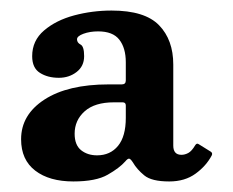

<svg xmlns="http://www.w3.org/2000/svg" viewBox="-20 -820 442 364"><path d="M20 -556Q20 -602.5 64.2 -631.2Q108.5 -660 186 -660H211Q218.5 -660 218.5 -667.5V-702Q218.5 -729 206.2 -744.8Q194 -760.5 166 -760.5Q150.5 -760.5 138.2 -756Q126 -751.5 126 -745.5Q126 -739 132.8 -735.5Q139.5 -732 139.5 -713.5Q139.5 -694.5 125.2 -683.5Q111 -672.5 91.5 -672.5Q70.5 -672.5 55.8 -681.8Q41 -691 41 -713.5Q41 -743 63.5 -762.2Q86 -781.5 120.5 -790.8Q155 -800 191.5 -800Q254.5 -800 281.5 -772.2Q308.5 -744.5 308.5 -697.5V-544Q308.5 -526.5 324 -526.5Q330.5 -526.5 337 -530Q343.5 -533.5 350 -544.5Q353 -549.5 357 -546.5L379.5 -532.5Q383.5 -530 381.5 -525.5Q371 -505.5 350.8 -490.8Q330.5 -476 301 -476H300.5Q267.5 -476 253.5 -487.5Q239.5 -499 232 -512Q227.5 -519 224.8 -519.2Q222 -519.5 217.5 -514Q206.5 -501.5 184.2 -488.8Q162 -476 119 -476Q73.5 -476 46.8 -496.5Q20 -517 20 -556ZM121.5 -566.5Q121.5 -545 133.8 -535.2Q146 -525.5 164 -525.5Q189 -525.5 203.8 -543.5Q218.5 -561.5 218.5 -596.5V-620Q218.5 -626 212.5 -626H196Q159.5 -626 140.5 -609Q121.5 -592 121.5 -566.5Z"/></svg>

Font: Besley
Style: Bold
Weight: 700
Designer: Owen Earl
Foundry: indestructible type*
Version: Version 2.001; ttfautohint (v1.8.3)